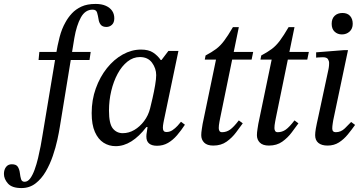

<svg xmlns="http://www.w3.org/2000/svg" viewBox="-144 -731 1849 976"><path d="M-35 225Q-83 225 -103.5 202Q-124 179 -124 153Q-124 132 -113.5 118Q-103 104 -84 104Q-61 104 -53 117.5Q-45 131 -43 148.5Q-41 166 -37 179.5Q-33 193 -19 193Q-3 193 9.5 176Q22 159 32 131.5Q42 104 49.5 72.5Q57 41 62.5 12Q68 -17 71 -37L140 -451Q148 -500 159 -542.5Q170 -585 189 -618Q202 -642 221.5 -663Q241 -684 270 -697.5Q299 -711 342 -711Q373 -711 394 -701.5Q415 -692 426 -676Q437 -660 437 -638Q437 -616 425 -605Q413 -594 397 -594Q377 -594 368 -605.5Q359 -617 357 -633Q354 -652 349.5 -667Q345 -682 327 -682Q289 -682 267 -642Q245 -602 234 -538L160 -85Q156 -59 147.5 -20Q139 19 124.5 61.5Q110 104 88.5 141Q67 178 36.5 201.5Q6 225 -35 225ZM311 -426H52L56 -467H317Z M444 12Q410 12 382.5 -5.5Q355 -23 338.5 -60Q322 -97 322 -156Q322 -223 343 -281.5Q364 -340 399.5 -384.5Q435 -429 480 -454Q525 -479 573 -479Q611 -479 634 -464Q657 -449 673 -426H677L712 -472H763L689 -118Q689 -118 686.5 -105Q684 -92 684 -81Q684 -71 688 -65.5Q692 -60 703 -60Q719 -60 733 -69.5Q747 -79 758.5 -91.5Q770 -104 776 -112L796 -97Q777 -68 756 -43.5Q735 -19 710 -4.5Q685 10 654 10Q628 10 614 -1.5Q600 -13 600 -37Q600 -48 602.5 -60.5Q605 -73 606 -85H600Q563 -37 524 -12.5Q485 12 444 12ZM480 -54Q511 -54 539 -70.5Q567 -87 588.5 -115.5Q610 -144 619 -180Q624 -200 631.5 -232.5Q639 -265 644.5 -297.5Q650 -330 650 -349Q650 -383 629 -412Q608 -441 567 -441Q533 -441 504 -418Q475 -395 454 -356Q433 -317 421.5 -268.5Q410 -220 410 -169Q410 -102 429.5 -78Q449 -54 480 -54Z M940 9Q909 9 894 -6Q879 -21 879 -44Q879 -57 882 -75.5Q885 -94 886 -101L954 -428H897L901 -449Q933 -466 954.5 -482Q976 -498 995.5 -524Q1015 -550 1040 -593H1070L975 -130Q975 -130 971.5 -111.5Q968 -93 968 -80Q968 -72 971.5 -65.5Q975 -59 985 -59Q1007 -59 1025.5 -72Q1044 -85 1070 -119L1090 -104Q1076 -85 1056 -58Q1036 -31 1008 -11Q980 9 940 9ZM1135 -428H1024L1032 -467H1143Z M1223 9Q1192 9 1177 -6Q1162 -21 1162 -44Q1162 -57 1165 -75.5Q1168 -94 1169 -101L1237 -428H1180L1184 -449Q1216 -466 1237.5 -482Q1259 -498 1278.5 -524Q1298 -550 1323 -593H1353L1258 -130Q1258 -130 1254.5 -111.5Q1251 -93 1251 -80Q1251 -72 1254.5 -65.5Q1258 -59 1268 -59Q1290 -59 1308.5 -72Q1327 -85 1353 -119L1373 -104Q1359 -85 1339 -58Q1319 -31 1291 -11Q1263 9 1223 9ZM1418 -428H1307L1315 -467H1426Z M1521 9Q1491 9 1474.5 -4.5Q1458 -18 1458 -44Q1458 -57 1461.5 -77.5Q1465 -98 1475 -142L1526 -380Q1526 -380 1527.5 -389Q1529 -398 1529 -411Q1529 -421 1523 -430.5Q1517 -440 1497 -440Q1484 -440 1473.5 -439Q1463 -438 1463 -438V-465L1603 -476H1625L1550 -120Q1550 -120 1547.5 -104.5Q1545 -89 1545 -78Q1545 -59 1563 -59Q1589 -59 1609 -78.5Q1629 -98 1641 -111L1661 -96Q1644 -72 1624 -47.5Q1604 -23 1579 -7Q1554 9 1521 9ZM1594 -556Q1572 -556 1557 -570Q1542 -584 1542 -610Q1542 -636 1557 -650.5Q1572 -665 1597 -665Q1622 -665 1635.5 -650Q1649 -635 1649 -610Q1649 -585 1633 -570.5Q1617 -556 1594 -556Z"/></svg>

Font: STIX Two Text
Style: Italic
Weight: 400
Italic angle: -12°
Designer: Ross Mills, John Hudson & Paul Hanslow, Tiro Typeworks Ltd; with prior portions MicroPress Inc. and Coen Hoffman, Elsevi
Foundry: Tiro Typeworks Ltd
Version: Version 2.13 b171